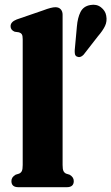

<svg xmlns="http://www.w3.org/2000/svg" viewBox="-20 -779 463 799"><path d="M240.5 -718V-92.5Q240.5 -75 244 -67.5Q247.5 -60 255 -56.5L269.5 -52Q287 -42 287 -25.5Q287 0 258 0H56.5Q27.5 0 27.5 -25.5Q27.5 -42 45 -52L59.5 -56.5Q67.5 -60 71 -67.5Q74.5 -75 74.5 -92.5V-616Q74.5 -630.5 70.8 -636.2Q67 -642 59 -644.5L41 -647Q24 -654 24 -670Q24 -688 49.5 -698L160 -736Q194 -749 210.5 -749Q225 -749 232.8 -740.2Q240.5 -731.5 240.5 -718ZM300 -669Q303 -705 315 -729Q327 -753 355.5 -758Q381.5 -763 400 -748.8Q418.5 -734.5 422 -714Q426.5 -690.5 417 -670.8Q407.5 -651 387.5 -628L328 -551.5Q314.5 -537 300 -543.5Q293 -547 291.8 -554.5Q290.5 -562 291 -570.5Z"/></svg>

Font: Fraunces 72pt S050
Style: Bold
Weight: 700
Version: Version 1.000; ttfautohint (v1.8.3)